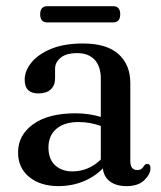

<svg xmlns="http://www.w3.org/2000/svg" viewBox="-20 -608 536 638"><path d="M40 -101.5Q40 -159 90.2 -195.2Q140.5 -231.5 230.5 -231.5Q254.5 -231.5 275.8 -228.2Q297 -225 315 -219.5V-346Q315 -387.5 294.5 -409.5Q274 -431.5 236.5 -431.5Q200 -431.5 181.5 -416.2Q163 -401 163 -379.5V-347.5Q163 -324 148.5 -310.8Q134 -297.5 108 -297.5Q62 -297.5 62 -343Q62 -372.5 84.5 -400.2Q107 -428 150.2 -445.8Q193.5 -463.5 256 -463.5Q334.5 -463.5 373.8 -428.2Q413 -393 413 -332V-73Q413 -43 436 -43Q445 -43 450.2 -47Q455.5 -51 458.5 -57Q464 -63.5 468.5 -63.5Q480 -63.5 480 -49Q480 -29 459.5 -9.2Q439 10.5 400.5 10.5Q366.5 10.5 345.5 -5Q324.5 -20.5 322 -48.5Q294 -20 255.8 -4.8Q217.5 10.5 175 10.5Q114.5 10.5 77.2 -19.8Q40 -50 40 -101.5ZM141 -118Q141 -79 163.2 -58.8Q185.5 -38.5 220 -38.5Q274.5 -38.5 315 -78V-189.5Q298 -195.5 279.8 -199Q261.5 -202.5 240.5 -202.5Q194 -202.5 167.5 -180Q141 -157.5 141 -118ZM113.5 -560.5Q113.5 -587.5 137.5 -587.5H355.5Q379.5 -587.5 379.5 -560.5Q379.5 -533.5 355.5 -533.5H137.5Q113.5 -533.5 113.5 -560.5Z"/></svg>

Font: Fraunces 72pt Soft
Style: Regular
Weight: 400
Version: Version 1.000;[b76b70a41]